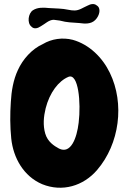

<svg xmlns="http://www.w3.org/2000/svg" viewBox="-20 -905 620 926"><path d="M446.3 -878.9C435.5 -888.7 418 -886.7 402.3 -877.9C379.9 -868.2 362.3 -854.5 339.8 -854.5C324.2 -854.5 326.2 -855.5 312.5 -857.4C275.4 -865.2 253.9 -863.3 215.8 -866.2C189.5 -869.1 161.1 -870.1 138.7 -855.5C116.2 -840.8 109.4 -793.9 131.8 -776.4C143.6 -763.7 161.1 -767.6 176.8 -778.3C198.2 -790 215.8 -809.6 239.3 -809.6L268.6 -805.7C305.7 -795.9 324.2 -796.9 362.3 -793.9C389.6 -790 418.9 -788.1 439.5 -808.6C460.9 -830.1 468.8 -866.2 446.3 -878.9ZM509.8 -553.7C474.6 -627 411.1 -690.4 331.1 -712.9C282.2 -725.6 228.5 -717.8 186.5 -692.4C133.8 -668.9 89.8 -619.1 66.4 -567.4C43.9 -519.5 35.2 -465.8 32.2 -413.1C28.3 -355.5 28.3 -294.9 34.2 -237.3C43.9 -143.6 93.8 -54.7 183.6 -16.6C280.3 22.5 381.8 -7.8 448.2 -85C556.6 -210.9 582 -405.3 509.8 -553.7ZM359.4 -313.5C350.6 -238.3 321.3 -160.2 264.6 -188.5C241.2 -201.2 210 -220.7 198.2 -260.7C186.5 -300.8 190.4 -342.8 200.2 -382.8C219.7 -459 262.7 -514.6 309.6 -534.2C358.4 -554.7 371.1 -410.2 359.4 -313.5Z"/></svg>

Font: Day Care
Style: Regular
Weight: 400
Designer: Noponies
Version: Version 1.000;PS 001.000;hotconv 1.0.88;makeotf.lib2.5.64775